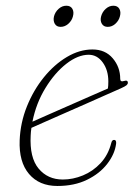

<svg xmlns="http://www.w3.org/2000/svg" viewBox="-20 -626 478 654"><path d="M375.5 -136.5Q371 -101 345.2 -67.8Q319.5 -34.5 276.2 -13.5Q233 7.5 175.5 7.5Q113.5 7.5 78.8 -33.5Q44 -74.5 47 -148.5Q49.5 -208.5 71.8 -263.8Q94 -319 129.5 -362.8Q165 -406.5 208 -432Q251 -457.5 295 -457.5Q338.5 -457.5 364 -427.5Q389.5 -397.5 389.5 -357.5Q389.5 -346 402 -350Q415.5 -354.5 415.5 -344Q415.5 -339.5 410.8 -335.5Q406 -331.5 391.5 -325Q373 -317 341.2 -302.8Q309.5 -288.5 271.8 -272Q234 -255.5 197.2 -239.2Q160.5 -223 131 -210Q101.5 -197 87 -190.5Q85 -177.5 84.5 -164.5Q80.5 -89 111.5 -51.8Q142.5 -14.5 194 -14.5Q228.5 -14.5 262.5 -28.5Q296.5 -42.5 322.5 -70.2Q348.5 -98 359 -139Q361.5 -149.5 368.5 -149.5Q377 -149.5 375.5 -136.5ZM282 -439.5Q245.5 -439.5 206 -408.8Q166.5 -378 134.8 -326.2Q103 -274.5 90.5 -211.5Q109 -220 141.2 -234Q173.5 -248 211.2 -264.8Q249 -281.5 285 -297.2Q321 -313 347.5 -324.5Q349 -333 349 -348.5Q349 -387 330 -413.2Q311 -439.5 282 -439.5ZM186.5 -534.5Q172.5 -534.5 166.5 -545.2Q160.5 -556 164 -570.5Q168 -585.5 179.8 -596Q191.5 -606.5 206 -606.5Q220.5 -606.5 226.5 -596Q232.5 -585.5 228.5 -570.5Q225 -556 213 -545.2Q201 -534.5 186.5 -534.5ZM347 -534.5Q333 -534.5 326.8 -545.2Q320.5 -556 324.5 -570.5Q328.5 -585.5 340.2 -596Q352 -606.5 366 -606.5Q380.5 -606.5 386.5 -596Q392.5 -585.5 388.5 -570.5Q385 -556 373.2 -545.2Q361.5 -534.5 347 -534.5Z"/></svg>

Font: Fraunces 9pt Thin
Style: Italic
Weight: 100
Italic angle: -16°
Version: Version 1.000;[b76b70a41]